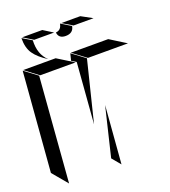

<svg xmlns="http://www.w3.org/2000/svg" viewBox="-249 -1135 1112 1253"><g transform="rotate(-20 307.0 -508.5)"><path d="M191 -1009H51L120 -967H258ZM383 -967 314 -1009Q310 -987 299 -976Q288 -965 269 -963Q274 -920 322 -920Q375 -920 383 -967ZM532 -967 455 -1009H323L393 -967ZM163 -817Q105 -870 110 -967L45 -1006Q44 -938 73 -896.5Q102 -855 163 -817ZM77 -736H323L210 -806H-16ZM687 -736 575 -806H315L409 -736ZM299 -756 331 -736 298 -315 402 -736 311 -804ZM13 -8 70 -736 -20 -803 -75 -113ZM377 -8 409 -409 327 -68Z"/></g></svg>

Font: FFF_HK Layer Middle
Style: Regular
Weight: 400
Italic angle: -5°
Designer: bBox Type GmbH
Foundry: bBox Type GmbH
Version: Version 0.002